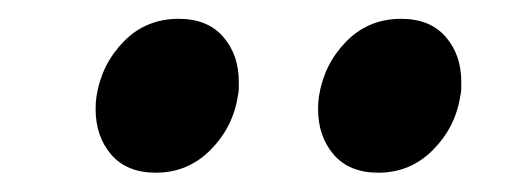

<svg xmlns="http://www.w3.org/2000/svg" viewBox="-20 -757 540 201"><path d="M376 -576.2Q345.7 -576.2 329.3 -595.2Q313 -614.3 313 -642.6Q313 -646 313.2 -649.7Q313.5 -653.3 314 -656.7Q319.3 -689.9 342.5 -713.6Q365.7 -737.3 399.9 -737.3Q430.2 -737.3 446.5 -718.5Q462.9 -699.7 462.9 -671.4Q462.9 -668 462.9 -664.3Q462.9 -660.6 461.9 -656.7Q457 -624 433.3 -600.1Q409.7 -576.2 376 -576.2ZM143.1 -576.2Q112.8 -576.2 96.4 -595.2Q80.1 -614.3 80.1 -642.6Q80.1 -646 80.3 -649.7Q80.6 -653.3 81.1 -656.7Q86.4 -689.9 109.6 -713.6Q132.8 -737.3 167 -737.3Q197.3 -737.3 213.6 -718.5Q230 -699.7 230 -671.4Q230 -668 230 -664.3Q230 -660.6 229 -656.7Q224.1 -624 200.4 -600.1Q176.8 -576.2 143.1 -576.2Z"/></svg>

Font: Gelasio
Style: Italic
Weight: 400
Italic angle: -8.5°
Designer: Eben Sorkin
Foundry: Eben Sorkin
Version: Version 1.008